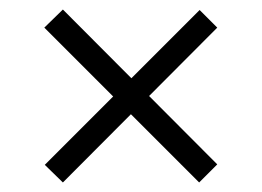

<svg xmlns="http://www.w3.org/2000/svg" viewBox="-20 -497 550 403"><path d="M112 -477 436 -152 398 -114 73 -439ZM436 -439 112 -114 74 -151 399 -476Z"/></svg>

Font: Yaldevi Light
Style: Regular
Weight: 300
Designer: Sol Matas, Rajitha Manaperi, Kosala Senevirathne
Foundry: Mooniak
Version: Version 1.100